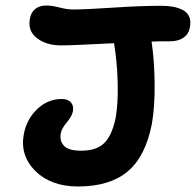

<svg xmlns="http://www.w3.org/2000/svg" viewBox="-20 -657 703 689"><path d="M259.8 12.2Q163.1 12.2 106.7 -43.7Q50.3 -99.6 65.9 -178.2Q76.7 -231 114.5 -266.4Q152.3 -301.8 202.1 -301.8Q224.1 -301.8 234.9 -289.1Q245.6 -276.4 241.2 -255.9Q237.8 -239.3 219.5 -217.5Q201.2 -195.8 198.2 -179.2Q192.9 -151.4 209.7 -133.8Q226.6 -116.2 271 -116.2Q326.7 -116.2 354.5 -144Q382.3 -171.9 395 -233.9Q404.3 -286.1 402.3 -360.8Q400.4 -435.5 389.2 -502Q240.7 -494.1 199.2 -494.1Q146.5 -494.1 112.3 -520.3Q78.1 -546.4 87.9 -592.8Q91.8 -613.3 106.9 -625.2Q122.1 -637.2 145 -637.2Q167 -637.2 193.6 -630.1Q220.2 -623 242.2 -623Q287.6 -623 385.5 -629.6Q483.4 -636.2 559.1 -636.2Q582.5 -636.2 601.1 -632.8Q619.6 -629.4 636 -621.1Q652.3 -612.8 659.2 -596.7Q666 -580.6 661.1 -557.1Q656.7 -534.2 638.2 -521.5Q619.6 -508.8 589.8 -508.8Q545.9 -508.8 523.9 -507.8Q534.2 -439.5 534.9 -355.7Q535.6 -272 524.9 -211.9Q502 -94.7 437.7 -41.3Q373.5 12.2 259.8 12.2Z"/></svg>

Font: Shantell Sans Irregular Bouncy
Style: Italic
Weight: 600
Italic angle: -11.31°
Designer: Stephen Nixon, Anya Danilova, Shantell Martin
Foundry: Arrow Type
Version: Version 1.006;[9816181b4]